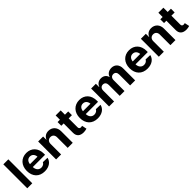

<svg xmlns="http://www.w3.org/2000/svg" viewBox="446 -2423 4129 4129"><g transform="rotate(-45 2510.0 -358.5)"><path d="M214 -728H62V0H214Z M589 11C728 11 815 -61 834 -156L696 -160C682 -128 646 -99 592 -99C517 -99 471 -158 469 -239H842V-275C842 -445 737 -553 583 -553C424 -553 318 -438 318 -271C318 -99 421 11 589 11ZM470 -325C477 -398 519 -444 584 -444C649 -444 692 -397 698 -325Z M1091 -321C1091 -386 1132 -428 1192 -428C1254 -428 1291 -386 1291 -322V0H1445V-352C1445 -470 1369 -553 1255 -553C1176 -553 1118 -512 1093 -446H1090V-546H939V0H1091Z M1601 -676V-546H1530V-433H1601V-147C1601 -46 1662 9 1772 9C1802 9 1831 4 1868 -6L1845 -116C1836 -113 1820 -110 1807 -110C1774 -110 1754 -128 1754 -161V-433H1853V-546H1754V-676Z M2200 11C2339 11 2426 -61 2445 -156L2307 -160C2293 -128 2257 -99 2203 -99C2128 -99 2082 -158 2080 -239H2453V-275C2453 -445 2348 -553 2194 -553C2035 -553 1929 -438 1929 -271C1929 -99 2032 11 2200 11ZM2081 -325C2088 -398 2130 -444 2195 -444C2260 -444 2303 -397 2309 -325Z M2550 0H2702V-330C2702 -390 2735 -429 2789 -429C2843 -429 2873 -390 2873 -331V0H3019V-330C3019 -390 3051 -429 3106 -429C3160 -429 3190 -391 3190 -330V0H3343V-367C3343 -479 3276 -553 3171 -553C3089 -553 3026 -508 3008 -441H3003C2989 -508 2932 -553 2853 -553C2778 -553 2722 -512 2699 -447H2694V-546H2550Z M3713 11C3852 11 3939 -61 3958 -156L3820 -160C3806 -128 3770 -99 3716 -99C3641 -99 3595 -158 3593 -239H3966V-275C3966 -445 3861 -553 3707 -553C3548 -553 3442 -438 3442 -271C3442 -99 3545 11 3713 11ZM3594 -325C3601 -398 3643 -444 3708 -444C3773 -444 3816 -397 3822 -325Z M4215 -321C4215 -386 4256 -428 4316 -428C4378 -428 4415 -386 4415 -322V0H4569V-352C4569 -470 4493 -553 4379 -553C4300 -553 4242 -512 4217 -446H4214V-546H4063V0H4215Z M4725 -676V-546H4654V-433H4725V-147C4725 -46 4786 9 4896 9C4926 9 4955 4 4992 -6L4969 -116C4960 -113 4944 -110 4931 -110C4898 -110 4878 -128 4878 -161V-433H4977V-546H4878V-676Z"/></g></svg>

Font: Wafeq
Style: Bold
Weight: 700
Designer: Rasmus Andersson & Azza Alameddine
Foundry: Google & TypeTogether
Version: Version 3.000;FEAKit 1.0